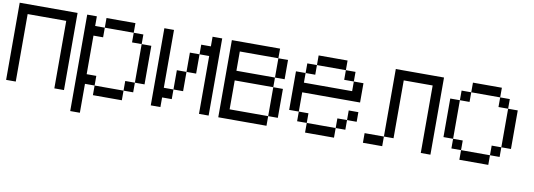

<svg xmlns="http://www.w3.org/2000/svg" viewBox="-62 -1067 4541 1634"><g transform="rotate(10 2208.5 -250.5)"><path d="M0 0V-666.7H500V0H416.7V-583.3H83.3V0Z M583.3 166.7V-666.7H666.7V-583.3H750V-500H666.7V-166.7H750V-83.3H666.7V166.7ZM750 -83.3H1000V0H750ZM750 -583.3V-666.7H1000V-583.3ZM1083.3 -166.7V-83.3H1000V-166.7ZM1083.3 -583.3V-500H1000V-583.3ZM1083.3 -500H1166.7V-166.7H1083.3Z M1250 0V-666.7H1333.3V-166.7H1416.7V-83.3H1333.3V0ZM1416.7 -166.7V-333.3H1500V-166.7ZM1500 -333.3V-500H1583.3V-333.3ZM1583.3 -500V-583.3H1666.7V-666.7H1750V0H1666.7V-500Z M1833.3 0V-666.7H2250V-583.3H1916.7V-416.7H2250V-333.3H1916.7V-83.3H2250V0ZM2250 -83.3V-333.3H2333.3V-83.3ZM2250 -416.7V-583.3H2333.3V-416.7Z M2416.7 -166.7V-500H2500V-416.7H2916.7V-500H3000V-333.3H2500V-166.7ZM2583.3 -166.7V-83.3H2500V-166.7ZM2583.3 -83.3H2833.3V0H2583.3ZM2583.3 -583.3V-500H2500V-583.3ZM2583.3 -666.7H2833.3V-583.3H2583.3ZM2916.7 -166.7V-83.3H2833.3V-166.7ZM2916.7 -250H3000V-166.7H2916.7ZM2916.7 -583.3V-500H2833.3V-583.3Z M3083.3 0V-83.3H3250V0ZM3250 -83.3V-666.7H3666.7V0H3583.3V-583.3H3333.3V-83.3Z M3750 -166.7V-500H3833.3V-166.7ZM3833.3 -166.7H3916.7V-83.3H3833.3ZM3833.3 -500V-583.3H3916.7V-500ZM3916.7 -83.3H4166.7V0H3916.7ZM3916.7 -583.3V-666.7H4166.7V-583.3ZM4166.7 -83.3V-166.7H4250V-83.3ZM4166.7 -583.3H4250V-500H4166.7ZM4250 -166.7V-500H4333.3V-166.7Z"/></g></svg>

Font: Galmuri11 Regular
Style: Regular
Weight: 400
Designer: Minseo Lee (Quiple)
Version: Version 2.356;hotconv 1.1.0;makeotfexe 2.6.0 DEVELOPMENT